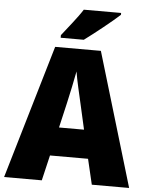

<svg xmlns="http://www.w3.org/2000/svg" viewBox="-61 -976 792 1025"><g transform="rotate(5 335.0 -463.5)"><path d="M546 -917V-927H346C318 -882 269 -824 236 -781V-767H360C413 -806 506 -880 546 -917ZM470 0H670L456 -716H211L0 0H202L234 -136H438ZM373 -422 403 -289H269L300 -423C311 -472 328 -550 336 -595C343 -550 363 -466 373 -422Z"/></g></svg>

Font: Noto Sans Devanagari UI SemiCondensed Black
Style: Regular
Weight: 900
Width: 4
Designer: Jelle Bosma - Monotype Design Team
Foundry: Monotype Imaging Inc.
Version: Version 2.004